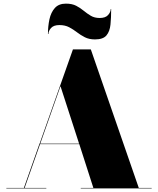

<svg xmlns="http://www.w3.org/2000/svg" viewBox="-20 -1037 870 1057"><path d="M307 -899Q275.5 -899 261 -882.8Q246.5 -866.5 246.5 -850H244Q244 -892.5 252.2 -930.8Q260.5 -969 282 -993Q303.5 -1017 343 -1017Q377 -1017 399.8 -1005Q422.5 -993 441.2 -977.5Q460 -962 480.2 -950Q500.5 -938 529 -938Q560.5 -938 575 -954.2Q589.5 -970.5 589.5 -987H592Q592 -939.5 588.2 -901.8Q584.5 -864 566 -842Q547.5 -820 503 -820Q470.5 -820 447 -832Q423.5 -844 403.5 -859.5Q383.5 -875 360.8 -887Q338 -899 307 -899ZM15 -2.5H111.5L197.5 -246H198L381.5 -765H480L744 -2.5H815V0H424.5V-2.5H494L416.5 -243.5H200.5L115.5 -2.5H235V0H15ZM313 -562.5 201.5 -246H415.5Z"/></svg>

Font: Bodoni* 72pt Fatface
Style: Regular
Weight: 900
Version: Version 2.3